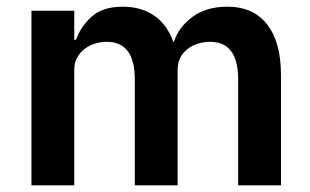

<svg xmlns="http://www.w3.org/2000/svg" viewBox="-20 -554 928 574"><path d="M74 0V-522H202V-435H207Q222 -476 255 -505Q288 -534 347 -534Q401 -534 440 -508Q479 -482 498 -429H500Q514 -473 555.5 -503.5Q597 -534 660 -534Q737 -534 778.5 -481Q820 -428 820 -330V0H692V-317Q692 -429 608 -429Q589 -429 571.5 -423.5Q554 -418 540.5 -407.5Q527 -397 519 -381.5Q511 -366 511 -345V0H383V-317Q383 -429 299 -429Q281 -429 263.5 -423.5Q246 -418 232.5 -407.5Q219 -397 210.5 -381.5Q202 -366 202 -345V0Z"/></svg>

Font: IBM Plex Sans KR SmBld
Style: Regular
Weight: 600
Designer: Mike Abbink; Paul van der Laan; Pieter van Rosmalen; Wujin Sim; Chorong Kim; Dohee Lee;
Foundry: Sandoll Inc.
Version: Version 1.002